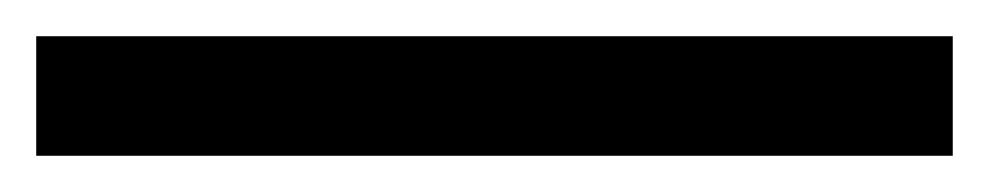

<svg xmlns="http://www.w3.org/2000/svg" viewBox="-23 -846 546 106"><path d="M503 -760H-3V-826H503Z"/></svg>

Font: Noto Sans Ambassadori
Style: Regular
Weight: 400
Designer: Monotype Design Team
Foundry: Monotype Imaging Inc.
Version: Version 2.013